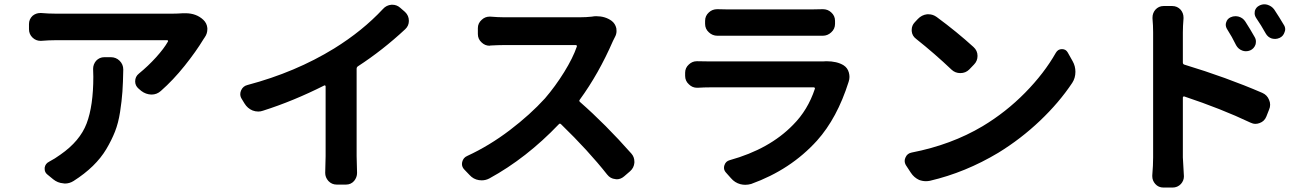

<svg xmlns="http://www.w3.org/2000/svg" viewBox="-20 -805 6040 883"><path d="M408.2 -488.3Q408.2 -508.8 421.9 -525.4Q437.5 -542 460 -542H489.3Q513.7 -542 530.3 -525.4Q546.9 -508.8 546.9 -485.4Q546.9 -484.4 546.9 -484.4Q545.9 -425.8 543 -383.3Q540 -340.8 532.2 -290Q524.4 -239.3 508.8 -199.7Q493.2 -160.2 468.8 -119.1Q444.3 -78.1 406.7 -41.5Q369.1 -4.9 318.4 27.3Q299.8 39.1 278.3 39.1Q274.4 39.1 270.5 38.1Q245.1 36.1 224.6 19.5L197.3 -2.9Q185.5 -12.7 185.5 -27.3Q185.5 -30.3 185.5 -34.2Q188.5 -52.7 206.1 -61.5Q232.4 -75.2 257.8 -93.8Q347.7 -156.2 378.4 -237.3Q409.2 -318.4 409.2 -452.1ZM821.3 -744.1Q827.1 -744.1 833 -744.1Q882.8 -744.1 915 -713.9Q931.6 -698.2 933.6 -675.8Q933.6 -672.9 933.6 -670.9Q933.6 -650.4 921.9 -633.8Q918 -628.9 916 -625Q881.8 -568.4 829.1 -502.4Q776.4 -436.5 719.7 -386.7Q701.2 -370.1 676.8 -370.1Q675.8 -370.1 675.8 -370.1Q650.4 -371.1 629.9 -386.7L617.2 -397.5Q601.6 -411.1 601.6 -430.7Q601.6 -453.1 619.1 -466.8Q661.1 -501 697.8 -541.5Q734.4 -582 752 -613.3Q753.9 -616.2 752.4 -618.2Q751 -620.1 749 -620.1H235.4Q205.1 -620.1 169.9 -617.2Q168 -617.2 166 -617.2Q145.5 -617.2 129.9 -631.8Q113.3 -647.5 113.3 -670.9V-694.3Q113.3 -716.8 129.9 -732.4Q145.5 -745.1 165 -745.1Q167 -745.1 169.9 -745.1Q203.1 -742.2 235.4 -742.2H774.4Q794.9 -742.2 821.3 -744.1Z M1626 -500Q1620.1 -496.1 1620.1 -488.3V-86.9L1622.1 -9.8Q1622.1 10.7 1608.4 27.3Q1593.8 43.9 1571.3 43.9H1528.3Q1505.9 43.9 1490.2 27.3Q1475.6 10.7 1475.6 -9.8L1477.5 -86.9V-407.2Q1477.5 -410.2 1475.6 -411.6Q1473.6 -413.1 1471.7 -412.1Q1328.1 -339.8 1189.5 -295.9Q1178.7 -292 1168 -292Q1154.3 -292 1141.6 -296.9Q1118.2 -306.6 1104.5 -329.1L1090.8 -351.6Q1085 -361.3 1085 -372.1Q1085 -380.9 1088.9 -389.6Q1097.7 -409.2 1118.2 -414.1Q1338.9 -472.7 1516.6 -582Q1647.5 -663.1 1741.2 -763.7Q1756.8 -781.2 1780.3 -783.2Q1782.2 -783.2 1784.2 -783.2Q1804.7 -783.2 1820.3 -769.5L1842.8 -750Q1860.4 -733.4 1860.4 -709Q1860.4 -686.5 1843.8 -670.9Q1740.2 -574.2 1626 -500Z M2702.1 -728.5Q2711.9 -730.5 2721.7 -730.5Q2763.7 -730.5 2793 -709Q2809.6 -696.3 2814.5 -674.8Q2815.4 -668 2815.4 -662.1Q2815.4 -647.5 2807.6 -633.8Q2802.7 -624 2798.8 -616.2Q2733.4 -465.8 2646.5 -346.7Q2641.6 -340.8 2647.5 -335.9Q2764.6 -233.4 2883.8 -98.6Q2897.5 -83 2897.5 -61.5Q2897.5 -59.6 2897.5 -56.6Q2895.5 -33.2 2877.9 -17.6L2850.6 5.9Q2835 19.5 2816.4 19.5Q2813.5 19.5 2809.6 18.6Q2787.1 16.6 2772.5 -2Q2685.5 -112.3 2560.5 -233.4Q2554.7 -239.3 2549.8 -233.4Q2400.4 -77.1 2230.5 15.6Q2213.9 24.4 2195.3 24.4Q2189.5 24.4 2182.6 23.4Q2157.2 19.5 2139.6 0L2116.2 -24.4Q2104.5 -36.1 2104.5 -50.8Q2104.5 -54.7 2105.5 -59.6Q2110.4 -80.1 2128.9 -87.9Q2230.5 -134.8 2324.7 -206.5Q2418.9 -278.3 2486.3 -352.5Q2534.2 -408.2 2574.7 -473.6Q2615.2 -539.1 2632.8 -590.8Q2633.8 -593.8 2632.3 -595.7Q2630.9 -597.7 2627.9 -597.7H2295.9Q2272.5 -597.7 2235.4 -595.7Q2233.4 -594.7 2231.4 -594.7Q2210.9 -594.7 2195.3 -609.4Q2177.7 -625 2177.7 -648.4V-675.8Q2177.7 -698.2 2195.3 -713.9Q2210.9 -728.5 2231.4 -728.5Q2233.4 -728.5 2235.4 -728.5Q2271.5 -725.6 2295.9 -725.6H2648.4Q2675.8 -725.6 2702.1 -728.5Z M3763.7 -522.5Q3772.5 -523.4 3780.3 -523.4Q3829.1 -523.4 3859.4 -504.9Q3877.9 -493.2 3883.8 -471.7Q3886.7 -460.9 3886.7 -451.2Q3886.7 -440.4 3882.8 -428.7Q3830.1 -261.7 3737.3 -158.2Q3616.2 -24.4 3434.6 41Q3420.9 44.9 3407.2 44.9Q3396.5 44.9 3384.8 42Q3359.4 35.2 3341.8 14.6L3318.4 -11.7Q3309.6 -21.5 3309.6 -33.2Q3309.6 -39.1 3311.5 -44.9Q3317.4 -63.5 3335.9 -68.4Q3518.6 -119.1 3627 -230.5Q3695.3 -298.8 3727.5 -396.5Q3728.5 -398.4 3727.1 -400.9Q3725.6 -403.3 3722.7 -403.3H3247.1Q3219.7 -403.3 3188.5 -401.4Q3187.5 -401.4 3185.5 -401.4Q3164.1 -401.4 3148.4 -417Q3130.9 -432.6 3130.9 -456.1V-470.7Q3130.9 -493.2 3148.4 -508.8Q3164.1 -523.4 3184.6 -523.4Q3186.5 -523.4 3188.5 -523.4Q3220.7 -522.5 3247.1 -522.5H3742.2Q3752.9 -522.5 3763.7 -522.5ZM3280.3 -640.6Q3279.3 -640.6 3279.3 -640.6Q3256.8 -640.6 3240.2 -656.2Q3222.7 -671.9 3222.7 -695.3V-709Q3222.7 -732.4 3240.2 -748Q3255.9 -762.7 3278.3 -762.7Q3279.3 -762.7 3280.3 -762.7Q3301.8 -761.7 3327.1 -761.7H3711.9Q3738.3 -761.7 3762.7 -762.7Q3763.7 -762.7 3764.6 -762.7Q3787.1 -762.7 3802.7 -748Q3820.3 -732.4 3820.3 -709V-695.3Q3820.3 -671.9 3802.7 -656.2Q3786.1 -640.6 3763.7 -640.6Q3762.7 -640.6 3762.7 -640.6Q3735.4 -640.6 3710 -640.6H3327.1Q3304.7 -640.6 3280.3 -640.6Z M4193.4 -626Q4174.8 -639.6 4172.9 -662.1Q4172.9 -665 4172.9 -668Q4172.9 -687.5 4186.5 -702.1L4201.2 -717.8Q4218.8 -736.3 4243.2 -739.3Q4247.1 -739.3 4251 -739.3Q4270.5 -739.3 4288.1 -726.6Q4380.9 -658.2 4457 -588.9Q4475.6 -572.3 4475.6 -547.9Q4475.6 -524.4 4459 -507.8L4437.5 -485.4Q4420.9 -468.8 4396.5 -468.8Q4373 -468.8 4356.4 -484.4Q4278.3 -558.6 4193.4 -626ZM4256.8 26.4Q4247.1 28.3 4238.3 28.3Q4222.7 28.3 4207 22.5Q4183.6 11.7 4168.9 -10.7L4146.5 -44.9Q4140.6 -54.7 4140.6 -65.4Q4140.6 -73.2 4144.5 -81.1Q4152.3 -99.6 4172.9 -103.5Q4354.5 -138.7 4499 -224.6Q4606.4 -289.1 4694.3 -378.4Q4782.2 -467.8 4835.9 -562.5Q4845.7 -579.1 4863.3 -579.1Q4864.3 -579.1 4864.3 -579.1Q4881.8 -579.1 4890.6 -563.5L4913.1 -523.4Q4925.8 -501 4925.8 -474.6Q4925.8 -446.3 4911.1 -423.8Q4850.6 -333 4762.7 -249.5Q4674.8 -166 4571.3 -102.5Q4419.9 -11.7 4256.8 26.4Z M5883.8 -691.4Q5890.6 -681.6 5890.6 -669.9Q5890.6 -664.1 5887.7 -657.2Q5881.8 -638.7 5865.2 -630.9Q5854.5 -626 5844.7 -626Q5836.9 -626 5829.1 -627.9Q5810.5 -633.8 5800.8 -651.4Q5780.3 -688.5 5756.8 -722.7Q5750 -733.4 5750 -744.1Q5750 -749 5751 -754.9Q5755.9 -771.5 5771.5 -779.3Q5783.2 -785.2 5794.9 -785.2Q5801.8 -785.2 5808.6 -783.2Q5828.1 -777.3 5839.8 -761.7Q5864.3 -724.6 5883.8 -691.4ZM5750 -634.8Q5755.9 -625 5755.9 -614.3Q5755.9 -606.4 5753.9 -599.6Q5747.1 -581.1 5729.5 -573.2Q5719.7 -569.3 5710 -569.3Q5701.2 -569.3 5693.4 -572.3Q5674.8 -579.1 5665 -596.7Q5645.5 -636.7 5624 -669.9Q5617.2 -680.7 5617.2 -691.4Q5617.2 -696.3 5619.1 -702.1Q5624 -718.8 5639.6 -725.6Q5650.4 -730.5 5661.1 -730.5Q5668.9 -730.5 5676.8 -728.5Q5696.3 -722.7 5707 -706.1Q5731.4 -668 5750 -634.8ZM5419.9 -656.2V-517.6Q5419.9 -509.8 5426.8 -507.8Q5620.1 -449.2 5785.2 -377.9Q5807.6 -368.2 5816.4 -345.7Q5821.3 -335 5821.3 -323.2Q5821.3 -311.5 5816.4 -300.8L5803.7 -268.6Q5794.9 -247.1 5773.4 -239.3Q5763.7 -235.4 5753.9 -235.4Q5742.2 -235.4 5730.5 -241.2Q5596.7 -304.7 5426.8 -361.3Q5424.8 -362.3 5422.4 -360.8Q5419.9 -359.4 5419.9 -356.4V-81.1L5424.8 5.9Q5424.8 25.4 5411.1 41Q5395.5 57.6 5372.1 57.6H5331.1Q5307.6 57.6 5293 41Q5279.3 25.4 5279.3 5.9Q5279.3 2.9 5279.3 1Q5283.2 -44.9 5283.2 -81.1V-656.2Q5283.2 -687.5 5280.3 -719.7Q5280.3 -722.7 5280.3 -724.6Q5280.3 -744.1 5293 -759.8Q5308.6 -777.3 5331.1 -777.3H5371.1Q5394.5 -777.3 5410.2 -759.8Q5422.9 -744.1 5422.9 -724.6Q5422.9 -722.7 5422.9 -719.7Q5419.9 -683.6 5419.9 -656.2Z"/></svg>

Font: Gen Jyuu Gothic Bold
Style: Bold
Weight: 700
Designer: [Source Han Sans]
Ryoko NISHIZUKA  (kana & ideographs); Paul D. Hunt (Latin, Greek & Cyrillic); Wenlong ZHANG  (bopomofo
Version: Version 1.002.20150607